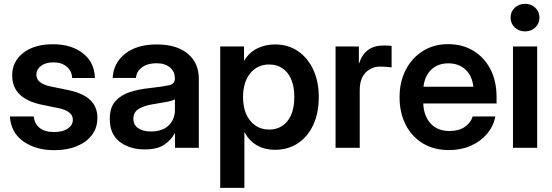

<svg xmlns="http://www.w3.org/2000/svg" viewBox="-20 -752 2808 977"><path d="M256.8 12.2Q162.6 12.2 99.4 -32Q36.1 -76.2 30.3 -159.2H151.9Q155.8 -121.6 182.1 -100.8Q208.5 -80.1 254.9 -80.1Q299.3 -80.1 325 -97.7Q350.6 -115.2 350.6 -142.6Q350.6 -166 331.5 -180.2Q312.5 -194.3 280.3 -201.2L192.4 -219.2Q42 -250.5 42 -368.2Q42 -439.5 98.6 -483.2Q155.3 -526.9 249.5 -526.9Q343.3 -526.9 402.1 -480.7Q460.9 -434.6 462.9 -355H347.2Q346.2 -389.6 320.3 -412.1Q294.4 -434.6 252.4 -434.6Q211.9 -434.6 188.5 -416.5Q165 -398.4 165 -372.1Q165 -349.1 183.1 -334.7Q201.2 -320.3 233.4 -313L326.2 -293.9Q402.8 -277.8 439.2 -243.2Q475.6 -208.5 475.6 -151.9Q475.6 -101.6 447.5 -64.7Q419.4 -27.8 370.1 -7.8Q320.8 12.2 256.8 12.2Z M716.8 8.3Q639.6 8.3 589.1 -30.5Q538.6 -69.3 538.6 -146.5Q538.6 -205.1 567.1 -237.1Q595.7 -269 641.8 -283.7Q688 -298.3 741.2 -303.7Q813 -312 841.3 -318.4Q869.6 -324.7 869.6 -351.1V-355Q869.6 -388.2 844.5 -409.2Q819.3 -430.2 775.4 -430.2Q730.5 -430.2 702.4 -409.2Q674.3 -388.2 671.9 -355.5H553.2Q557.6 -432.1 617.2 -479Q676.8 -525.9 777.8 -525.9Q878.4 -525.9 935.1 -479Q991.7 -432.1 991.7 -351.6V0H870.6V-72.8H868.7Q850.1 -38.6 814.9 -15.1Q779.8 8.3 716.8 8.3ZM747.1 -83Q807.6 -83 838.9 -114.5Q870.1 -146 870.1 -190.9V-246.6Q858.9 -239.3 826.7 -233.2Q794.4 -227.1 756.3 -221.2Q716.8 -215.3 687.7 -199Q658.7 -182.6 658.7 -147.5Q658.7 -117.2 682.6 -100.1Q706.5 -83 747.1 -83Z M1100.6 204.1V-515.6H1221.7V-443.8H1223.1Q1247.6 -484.9 1288.6 -505.4Q1329.6 -525.9 1379.4 -525.9Q1445.8 -525.9 1495.8 -491.9Q1545.9 -458 1574 -397.7Q1602.1 -337.4 1602.1 -258.3Q1602.1 -177.7 1574.5 -117.4Q1546.9 -57.1 1496.6 -23.4Q1446.3 10.3 1378.9 10.3Q1328.1 10.3 1288.8 -11.7Q1249.5 -33.7 1225.1 -77.6H1223.6V204.1ZM1350.1 -92.8Q1407.2 -92.8 1442.4 -135.5Q1477.5 -178.2 1477.5 -258.3Q1477.5 -337.9 1442.4 -380.9Q1407.2 -423.8 1350.1 -423.8Q1289.6 -423.8 1253.2 -378.7Q1216.8 -333.5 1216.8 -258.3Q1216.8 -183.1 1253.2 -137.9Q1289.6 -92.8 1350.1 -92.8Z M1687.5 0V-515.6H1806.2V-430.2H1807.6Q1821.8 -474.1 1852.3 -497.3Q1882.8 -520.5 1932.6 -520.5Q1945.3 -520.5 1955.3 -519.8Q1965.3 -519 1972.7 -518.6V-409.2Q1965.8 -410.2 1949.2 -411.6Q1932.6 -413.1 1914.6 -413.1Q1870.6 -413.1 1840.6 -382.8Q1810.5 -352.5 1810.5 -292V0Z M2264.6 11.7Q2187.5 11.7 2130.9 -22.9Q2074.2 -57.6 2043.7 -118.4Q2013.2 -179.2 2013.2 -257.3Q2013.2 -335.9 2044.7 -396.7Q2076.2 -457.5 2131.8 -492.4Q2187.5 -527.3 2259.8 -527.3Q2334 -527.3 2389.6 -493.2Q2445.3 -459 2476.1 -398.7Q2506.8 -338.4 2506.8 -259.3V-225.6H2133.8Q2136.2 -162.6 2170.9 -124Q2205.6 -85.4 2267.6 -85.4Q2314 -85.4 2344.2 -105.7Q2374.5 -126 2385.3 -159.2H2500.5Q2490.7 -108.9 2457.8 -70.3Q2424.8 -31.7 2375 -10Q2325.2 11.7 2264.6 11.7ZM2134.8 -310.5H2388.7Q2382.8 -365.7 2348.9 -397.7Q2314.9 -429.7 2261.7 -429.7Q2208 -429.7 2174.6 -397.7Q2141.1 -365.7 2134.8 -310.5Z M2590.3 0V-515.6H2713.4V0ZM2651.9 -592.3Q2620.1 -592.3 2599.1 -612.5Q2578.1 -632.8 2578.1 -662.6Q2578.1 -692.4 2599.1 -712.4Q2620.1 -732.4 2651.9 -732.4Q2683.1 -732.4 2704.1 -712.4Q2725.1 -692.4 2725.1 -662.6Q2725.1 -632.8 2704.1 -612.5Q2683.1 -592.3 2651.9 -592.3Z"/></svg>

Font: Inter Display SemiBold
Style: Regular
Weight: 600
Designer: Rasmus Andersson
Foundry: rsms
Version: Version 4.001;git-9221beed3